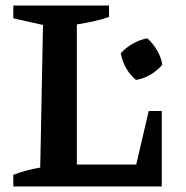

<svg xmlns="http://www.w3.org/2000/svg" viewBox="-20 -672 671 692"><path d="M516 -272H563V0H28V-42Q75 -60 125 -68L135 -582L28 -606V-652H373V-611Q348 -602 318.5 -595.5Q289 -589 257 -584V-79H471ZM470 -384Q427 -420 415 -480Q433 -500 458.5 -514.5Q484 -529 511 -534Q532 -515 546.5 -490Q561 -465 565 -439Q548 -418 522.5 -403Q497 -388 470 -384Z"/></svg>

Font: Piazzolla SC SemiBold
Style: Regular
Weight: 600
Designer: Juan Pablo del Peral
Foundry: Huerta Tipografica
Version: Version 1.330